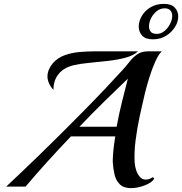

<svg xmlns="http://www.w3.org/2000/svg" viewBox="-20 -963 940 991"><path d="M656 8Q618 8 598 -12Q578 -32 571 -63Q564 -94 562 -127Q562 -146 564 -172Q566 -198 569.5 -222.5Q573 -247 575 -259H346Q282 -192 224.5 -128.5Q167 -65 112 0H12Q38 -24 80.5 -64.5Q123 -105 177 -157Q231 -209 289.5 -267.5Q348 -326 407 -385.5Q466 -445 518.5 -500.5Q571 -556 612 -601Q632 -623 649.5 -645.5Q667 -668 689 -683Q711 -698 743 -698H815Q798 -682 781 -644Q764 -606 750.5 -562Q737 -518 728 -482Q715 -428 701.5 -365Q688 -302 680 -240Q672 -178 675 -125Q676 -106 682.5 -85.5Q689 -65 701.5 -50.5Q714 -36 733 -36Q750 -36 770 -49L776 -40Q763 -20 726.5 -6Q690 8 656 8ZM256 -499Q240 -516 232.5 -534Q225 -552 225 -568Q225 -588 233.5 -606.5Q242 -625 254 -638Q278 -665 314 -678Q350 -691 390.5 -694.5Q431 -698 468 -698H692Q671 -677 628.5 -665.5Q586 -654 536 -648.5Q486 -643 439.5 -638.5Q393 -634 363 -627Q310 -615 282.5 -581Q255 -547 256 -499ZM390 -309H582Q594 -375 610.5 -441Q627 -507 640 -557Q579 -499 515.5 -436.5Q452 -374 390 -309ZM768 -760Q731 -760 713.5 -779.5Q696 -799 696 -826Q696 -853 711.5 -880Q727 -907 756.5 -925Q786 -943 826 -943Q865 -943 882.5 -923.5Q900 -904 900 -878Q900 -851 883.5 -824Q867 -797 837.5 -778.5Q808 -760 768 -760ZM778 -789Q781 -788 788 -788Q811 -788 829 -803Q847 -818 858 -840Q869 -862 869 -881Q869 -898 859.5 -909Q850 -920 830 -920Q807 -920 788.5 -905Q770 -890 759.5 -868.5Q749 -847 749 -827Q749 -813 756 -802Q763 -791 778 -789Z"/></svg>

Font: Playball
Style: Regular
Weight: 400
Designer: Robert E. Leuschke
Foundry: Robert E. Leuschke
Version: Version 1.010